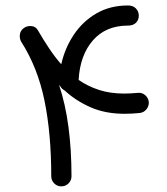

<svg xmlns="http://www.w3.org/2000/svg" viewBox="-20 -638 603 695"><path d="M64.5 -535.2Q76.7 -544.9 93 -543.7Q109.4 -542.5 117.2 -528.3Q136.7 -494.6 157.5 -463.4Q178.2 -432.1 201.7 -405.3Q214.8 -463.9 247.1 -512.2Q279.3 -560.5 328.9 -589.4Q378.4 -618.2 443.4 -618.2Q461.9 -618.2 472.2 -607.2Q482.4 -596.2 482.4 -581.1Q482.4 -566.4 472.4 -555.9Q462.4 -545.4 443.4 -545.4Q362.8 -545.4 316.2 -491.7Q269.5 -438 264.6 -348.6Q297.9 -325.7 338.4 -312.5Q378.9 -299.3 429.7 -299.3Q440.9 -299.3 453.1 -300Q465.3 -300.8 478 -301.8Q493.7 -303.7 505.4 -293.7Q517.1 -283.7 518.6 -268.6Q519.5 -253.9 510 -242.2Q500.5 -230.5 485.4 -229Q457.5 -226.1 431.2 -226.1Q361.8 -226.1 308.3 -249.5Q254.9 -272.9 213.9 -310.5Q203.6 -315.9 198.2 -325.7Q196.3 -328.1 193.8 -330.6Q216.8 -261.7 227.8 -178.7Q238.8 -95.7 238.8 0Q238.8 15.1 228 25.9Q217.3 36.6 202.1 36.6Q187 36.6 176.3 25.9Q165.5 15.1 165.5 0Q165.5 -153.8 141.1 -273.4Q116.7 -393.1 56.6 -487.3Q50.3 -498.5 51.8 -512.2Q53.2 -525.9 64.5 -535.2Z"/></svg>

Font: Mikhak-DS1-FD Regular
Style: Regular
Weight: 400
Designer: Amin Abedi
Version: Version 3.2